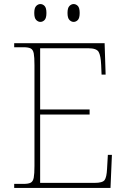

<svg xmlns="http://www.w3.org/2000/svg" viewBox="-20 -927 622 947"><path d="M343 -819Q332 -819 322.5 -828.5Q313 -838 313 -863Q313 -888 322.5 -897.5Q332 -907 343 -907Q355 -907 364 -897.5Q373 -888 373 -863Q373 -838 364 -828.5Q355 -819 343 -819ZM179 -819Q168 -819 158.5 -828.5Q149 -838 149 -863Q149 -888 158.5 -897.5Q168 -907 179 -907Q191 -907 200 -897.5Q209 -888 209 -863Q209 -838 200 -828.5Q191 -819 179 -819ZM50 0V-20H96Q120 -20 131.5 -26Q143 -32 146.5 -51Q150 -70 150 -108V-606Q150 -645 146.5 -663.5Q143 -682 131.5 -688Q120 -694 96 -694H50V-714H496L501 -559H481L479 -606Q477 -653 466.5 -671Q456 -689 415 -689H178V-387H422V-362H178V-25H447Q486 -25 496 -39Q506 -53 508 -94L512 -163H532L525 0Z"/></svg>

Font: Noto Serif Thin
Style: Regular
Weight: 100
Designer: Monotype Design Team
Foundry: Monotype Imaging Inc.
Version: Version 2.015